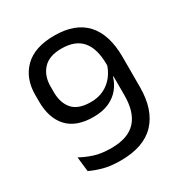

<svg xmlns="http://www.w3.org/2000/svg" viewBox="-157 -769 854 899"><g transform="rotate(-30 270.0 -319.5)"><path d="M261.4 -651Q374 -651 431.4 -588.3Q488.7 -525.5 488.7 -404.3V-241.8Q488.7 -119.9 426.7 -54.1Q364.7 11.7 240 11.7Q184.2 11.7 145.3 0.6Q106.4 -10.5 79.7 -23.6L70.8 -102.5Q102.8 -84.9 140 -72.9Q177.1 -60.8 231 -60.8Q321.2 -60.8 363.8 -107.1Q406.5 -153.4 406.5 -244.2V-411.9Q406.5 -496.1 370.7 -538.8Q334.8 -581.6 259.8 -581.6Q192.6 -581.6 160 -545.8Q127.5 -510 127.5 -453.6V-422.2Q127.5 -364.4 157.5 -329.9Q187.5 -295.4 256 -295.4Q294.5 -295.4 325.3 -310.2Q356.2 -325 377.9 -352.5Q399.7 -380.1 410.3 -417.5L418.1 -347.1H403.8Q394.1 -313.6 372.1 -286.8Q350.2 -260.1 315.5 -244.4Q280.7 -228.8 231.6 -228.8Q138 -228.8 91.8 -279.3Q45.6 -329.8 45.6 -419.4V-454.7Q45.6 -543.7 100.1 -597.4Q154.6 -651 261.4 -651Z"/></g></svg>

Font: Anek Odia Medium
Style: Regular
Weight: 500
Designer: Yesha Goshar & Mahesh Sahu (Odia), Yesha Goshar (Latin)
Foundry: Ek Type
Version: Version 1.003